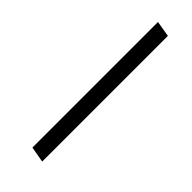

<svg xmlns="http://www.w3.org/2000/svg" viewBox="42 -597 502 502"><g transform="rotate(-45 293.0 -346.0)"><path d="M72.3 -324.2 80.1 -368.2H544.4L537.1 -324.2Z"/></g></svg>

Font: Cascadia Mono PL ExtraLight
Style: Italic
Weight: 200
Italic angle: -10°
Monospace: yes
Designer: Aaron Bell
Foundry: Saja Typeworks
Version: Version 2404.023; ttfautohint (v1.8.4)